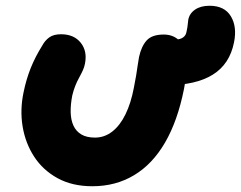

<svg xmlns="http://www.w3.org/2000/svg" viewBox="-20 -637 837 667"><path d="M559 -341Q516 -341 502 -366.5Q488 -392 495 -431Q503 -469 530 -484.5Q557 -500 592 -500Q606 -500 616 -507Q626 -514 628 -527Q630 -536 631 -542.5Q632 -549 632.5 -555Q633 -561 634 -568Q638 -590 657.5 -603.5Q677 -617 708 -617Q760 -617 782 -580.5Q804 -544 793 -490Q778 -414 719 -377.5Q660 -341 559 -341ZM301 10Q231 10 180 -18Q129 -46 98.5 -93Q68 -140 58.5 -198Q49 -256 62 -317Q71 -361 86.5 -400Q102 -439 127 -479Q136 -496 151 -507Q166 -518 192 -518Q237 -518 260.5 -488.5Q284 -459 275 -415Q273 -404 267.5 -392Q262 -380 254.5 -366.5Q247 -353 241 -337.5Q235 -322 231 -305Q225 -274 225.5 -247.5Q226 -221 235 -201Q244 -181 262.5 -170Q281 -159 310 -159Q343 -159 370 -180Q397 -201 416 -240Q435 -279 445 -332Q450 -357 453 -375Q456 -393 458 -408Q460 -423 463 -439Q471 -476 489.5 -496.5Q508 -517 549 -517Q580 -517 601 -498Q622 -479 627.5 -437.5Q633 -396 619 -327Q597 -217 553.5 -142Q510 -67 446 -28.5Q382 10 301 10Z"/></svg>

Font: Shantell Sans ExtraBold
Style: Italic
Weight: 800
Italic angle: -11°
Designer: Stephen Nixon, Anya Danilova, Shantell Martin
Foundry: Arrow Type
Version: Version 1.011;[c5ecc13dd]